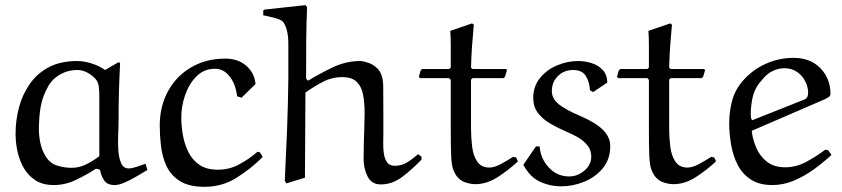

<svg xmlns="http://www.w3.org/2000/svg" viewBox="-20 -701 3245 740"><path d="M384.8 -431.2 438 -461.9 442.9 -457Q437 -348.1 437 -238.8Q437 -215.8 435.5 -183.8Q434.1 -151.9 436 -121.8Q438 -91.8 447 -71.8Q456.1 -51.8 476.1 -51.8Q487.3 -51.8 506.1 -57.9Q524.9 -64 541 -69.8L547.9 -45.9Q527.8 -33.7 504.9 -20.3Q481.9 -6.8 460 2.7Q438 12.2 421.9 12.2Q394 12.2 382.1 -4.9Q370.1 -22 365.2 -46.9L350.1 -50.8Q313 -26.9 272 -7.3Q231 12.2 187 12.2Q145 12.2 116.9 -5.9Q88.9 -23.9 72 -53Q55.2 -82 47.6 -116.5Q40 -150.9 40 -185.1Q40 -238.3 53.5 -288.1Q66.9 -337.9 95.5 -378.4Q124 -418.9 168.9 -442.4Q213.9 -465.8 277.8 -465.8Q301.8 -465.8 331.3 -457Q360.8 -448.2 384.8 -431.2ZM362.8 -99.1V-329.1Q362.8 -349.1 360.8 -366.9Q358.9 -384.8 347.2 -397.9Q334 -412.1 315.9 -421.6Q297.9 -431.2 278.8 -431.2Q223.6 -431.2 184.1 -393.1Q167 -377 149.4 -334Q131.8 -291 129.9 -214.8Q128.9 -184.1 135 -152.6Q141.1 -121.1 158.2 -95.2Q174.3 -70.3 201.7 -62.3Q229 -54.2 256.8 -54.2Q285.6 -54.2 313.2 -68.1Q340.8 -82 362.8 -99.1Z M981.9 -113.8 992.7 -96.2Q946.8 -50.3 891.4 -15.6Q835.9 19 769 19Q708 19 672.9 -3.4Q637.7 -25.9 621.3 -62Q605 -98.1 600.3 -139.2Q595.7 -180.2 595.7 -216.8Q595.7 -292 628.2 -350.6Q660.6 -409.2 717.8 -442.1Q774.9 -475.1 848.6 -475.1Q897.5 -475.1 929.2 -447.5Q960.9 -419.9 964.8 -377L910.6 -324.2L894 -330.1Q887.2 -379.9 864 -408Q840.8 -436 809.1 -436Q767.1 -436 738 -407.5Q709 -378.9 693.8 -335.4Q678.7 -292 678.7 -248Q678.7 -215.8 684.8 -180.9Q690.9 -146 705.8 -115.5Q720.7 -85 748.3 -65.9Q775.9 -46.9 819.8 -46.9Q863.8 -46.9 901.9 -67.4Q939.9 -87.9 972.7 -116.2Z M1591.3 -106.9 1604.5 -97.2V-85.9Q1571.3 -50.8 1532 -20.5Q1492.7 9.8 1447.3 9.8Q1412.1 9.8 1396.7 -21Q1381.3 -51.8 1381.3 -88.9Q1381.3 -115.7 1382.3 -150.4Q1383.3 -185.1 1384.3 -216.6Q1385.3 -248 1385.3 -266.1Q1385.3 -304.2 1379.4 -335.7Q1373.5 -367.2 1355 -385.5Q1336.4 -403.8 1299.3 -403.8Q1258.3 -403.8 1222.4 -384.5Q1186.5 -365.2 1157.2 -344.2Q1157.2 -262.2 1156.2 -179.7Q1155.3 -97.2 1155.3 -16.1L1083.5 5.9L1077.6 -3.9Q1082.5 -103 1086.4 -201.9Q1090.3 -300.8 1091.3 -399.9Q1091.3 -476.1 1091.3 -532.5Q1091.3 -588.9 1071.3 -616.2Q1064.5 -625 1039.6 -631.6Q1014.6 -638.2 994.6 -642.1V-660.2L999.5 -664.1L1157.2 -681.2L1163.6 -673.8Q1160.6 -609.9 1160.2 -538.3Q1159.7 -466.8 1159.7 -397.9L1167.5 -390.1Q1211.4 -417 1262.5 -441.4Q1313.5 -465.8 1368.7 -465.8Q1379.9 -465.8 1399.7 -459Q1419.4 -452.1 1433.6 -438Q1456.5 -417 1457 -368.4Q1457.5 -319.8 1457.5 -259.8V-186Q1457.5 -170.9 1457 -149.9Q1456.5 -128.9 1459.5 -108.9Q1462.4 -88.9 1471.9 -75.4Q1481.4 -62 1501.5 -62Q1530.3 -62 1553.7 -77.9Q1577.1 -93.8 1591.3 -106.9Z M1715.3 -582 1799.3 -610.8 1806.2 -606Q1802.2 -563 1799.3 -523.4Q1796.4 -483.9 1795.4 -439.9L1801.3 -435.1H1929.2L1934.1 -431.2L1926.3 -404.8L1920.4 -399.9H1801.3L1795.4 -394V-205.1Q1795.4 -169.9 1799.8 -135Q1804.2 -100.1 1819.8 -77.6Q1835.4 -55.2 1866.2 -55.2Q1885.3 -55.2 1910.2 -68.6Q1935.1 -82 1957 -96.2L1969.2 -94.2L1976.1 -79.1Q1941.9 -46.9 1899.2 -19Q1856.4 8.8 1812 8.8Q1794.9 8.8 1774.7 2.4Q1754.4 -3.9 1740.2 -22Q1730.5 -36.1 1725.3 -52Q1720.2 -67.9 1718.8 -102.1Q1717.3 -136.2 1717.3 -203.1V-393.1L1711.4 -399.9H1599.1L1594.2 -404.8L1601.1 -429.2L1607.4 -435.1H1711.4L1717.3 -440.9Q1717.3 -479 1717.3 -521Q1717.3 -563 1715.3 -582Z M2320.8 -382.8 2266.1 -346.2 2253.9 -353Q2252 -386.2 2237.5 -408.7Q2223.1 -431.2 2189 -431.2Q2153.8 -431.2 2130.4 -408Q2106.9 -384.8 2106.9 -350.1Q2106.9 -320.3 2134.5 -298.6Q2162.1 -276.9 2216.8 -253.9Q2274.9 -229 2303.5 -200.9Q2332 -172.9 2332 -138.2Q2332 -87.4 2303.5 -52.7Q2274.9 -18.1 2231.4 -0.5Q2188 17.1 2144 17.1Q2099.1 17.1 2060.5 -1Q2022 -19 1997.1 -65.9L2045.9 -137.2L2060.1 -136.2Q2063 -90.3 2095 -55.7Q2127 -21 2173.8 -21Q2206.1 -21 2232.4 -43.5Q2258.8 -65.9 2258.8 -97.2Q2258.8 -123 2243.9 -141.1Q2229 -159.2 2206.5 -172.1Q2184.1 -185.1 2160.2 -194.8Q2129.4 -208 2100.1 -225.1Q2070.8 -242.2 2053 -266.1Q2035.2 -290 2035.2 -323.2Q2035.2 -368.2 2061 -400.1Q2086.9 -432.1 2127 -449Q2167 -465.8 2208 -465.8Q2233.9 -465.8 2259.5 -458Q2285.2 -450.2 2302.5 -431.9Q2319.8 -413.6 2320.8 -382.8Z M2479 -582 2563 -610.8 2569.8 -606Q2565.9 -563 2563 -523.4Q2560.1 -483.9 2559.1 -439.9L2564.9 -435.1H2692.9L2697.8 -431.2L2689.9 -404.8L2684.1 -399.9H2564.9L2559.1 -394V-205.1Q2559.1 -169.9 2563.5 -135Q2567.9 -100.1 2583.5 -77.6Q2599.1 -55.2 2629.9 -55.2Q2648.9 -55.2 2673.8 -68.6Q2698.7 -82 2720.7 -96.2L2732.9 -94.2L2739.7 -79.1Q2705.6 -46.9 2662.8 -19Q2620.1 8.8 2575.7 8.8Q2558.6 8.8 2538.3 2.4Q2518.1 -3.9 2503.9 -22Q2494.1 -36.1 2489 -52Q2483.9 -67.9 2482.4 -102.1Q2481 -136.2 2481 -203.1V-393.1L2475.1 -399.9H2362.8L2357.9 -404.8L2364.7 -429.2L2371.1 -435.1H2475.1L2481 -440.9Q2481 -479 2481 -521Q2481 -563 2479 -582Z M3159.7 -318.8 2877.4 -196.8Q2880.4 -166 2894 -133.1Q2907.7 -100.1 2935.3 -78.1Q2962.9 -56.2 3006.8 -56.2Q3047.9 -56.2 3087.2 -77.1Q3126.5 -98.1 3160.6 -124L3171.9 -122.1L3184.6 -104Q3153.8 -75.2 3117.2 -48.6Q3080.6 -22 3040 -4.9Q2999.5 12.2 2956.5 12.2Q2906.7 12.2 2874.3 -8.8Q2841.8 -29.8 2823.7 -64.5Q2805.7 -99.1 2798.1 -141.6Q2790.5 -184.1 2790.5 -226.1Q2790.5 -270 2801.5 -312Q2812.5 -354 2841.8 -388.2Q2878.9 -431.2 2930.2 -454.6Q2981.4 -478 3038.6 -478Q3103.5 -478 3142.1 -438Q3180.7 -397.9 3180.7 -339.8Q3180.7 -331.1 3174.1 -326.9Q3167.5 -322.8 3159.7 -318.8ZM2919.4 -396Q2890.6 -365.2 2882.1 -331.1Q2873.5 -296.9 2873.5 -259.8Q2873.5 -255.9 2874 -251.5Q2874.5 -247.1 2875.5 -242.2L2879.9 -237.8L3081.5 -317.9Q3086.4 -319.8 3090.6 -325.9Q3094.7 -332 3094.7 -344.2Q3094.7 -365.2 3083.7 -387.2Q3072.8 -409.2 3052.2 -423.6Q3031.7 -438 3003.9 -438Q2979 -438 2957.3 -427Q2935.5 -416 2919.4 -396Z"/></svg>

Font: Aref Ruqaa
Style: Regular
Weight: 400
Designer: Abdullah Aref
Version: Version 1.002